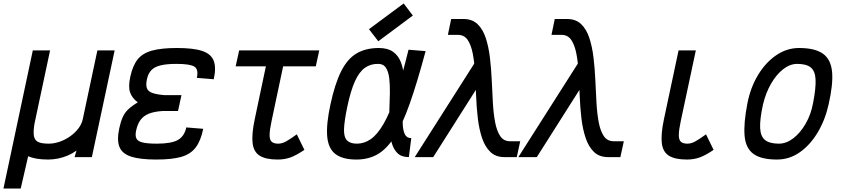

<svg xmlns="http://www.w3.org/2000/svg" viewBox="-64 -910 4884 1112"><path d="M-44 182 126 -618H226L136 -195Q128 -148 132.5 -122.5Q137 -97 157.5 -87.5Q178 -78 218 -78Q250 -78 282.5 -89.5Q315 -101 343 -121Q371 -141 390 -166Q409 -191 415 -218L500 -618H600L468 0H368L379 -38Q356 -21 329 -9.5Q302 2 273 8Q244 14 215 14Q177 14 148.5 9Q120 4 99 -5L56 182Z M841 14Q747 14 695 -3Q643 -20 627.5 -60Q612 -100 627 -168Q635 -205 646.5 -231Q658 -257 679 -277Q700 -297 734 -317Q700 -343 689 -376Q678 -409 691 -467Q705 -531 733.5 -566.5Q762 -602 816.5 -617Q871 -632 961 -632Q1056 -632 1107 -615Q1158 -598 1173.5 -558.5Q1189 -519 1174 -451L1076 -459Q1087 -508 1062 -524Q1037 -540 958 -540Q902 -540 866.5 -531.5Q831 -523 812.5 -503.5Q794 -484 787 -451Q780 -419 786.5 -400Q793 -381 817.5 -372Q842 -363 888 -359H987L967 -267H877Q829 -264 798 -251.5Q767 -239 749.5 -215Q732 -191 724 -152Q718 -123 726.5 -107Q735 -91 763.5 -84.5Q792 -78 844 -78Q929 -78 966.5 -99.5Q1004 -121 1015 -172L1113 -164Q1099 -95 1069.5 -56Q1040 -17 986 -1.5Q932 14 841 14Z M1544 14Q1476 14 1440.5 -8Q1405 -30 1399 -81Q1393 -132 1411 -218L1489 -588H1589L1509 -210Q1498 -159 1497.5 -130Q1497 -101 1509 -89.5Q1521 -78 1547 -78Q1569 -78 1592 -90.5Q1615 -103 1655 -132L1699 -42Q1650 -9 1616.5 2.5Q1583 14 1544 14ZM1301 -526 1321 -618H1785L1765 -526Z M2318 -110 2304 0Q2262 0 2238.5 -22.5Q2215 -45 2204.5 -83.5Q2194 -122 2191.5 -170Q2189 -218 2191 -269.5Q2193 -321 2194 -369Q2195 -417 2190.5 -455.5Q2186 -494 2171.5 -517Q2157 -540 2127 -540Q2084 -541 2050.5 -518Q2017 -495 1992 -440Q1967 -385 1947 -290Q1930 -208 1928.5 -162Q1927 -116 1945.5 -97Q1964 -78 2003 -78Q2045 -78 2082.5 -103.5Q2120 -129 2156 -190Q2192 -251 2227.5 -356.5Q2263 -462 2302 -622L2401 -614Q2352 -431 2309 -309.5Q2266 -188 2220.5 -117Q2175 -46 2122 -16Q2069 14 2000 14Q1920 14 1878.5 -18Q1837 -50 1831 -120.5Q1825 -191 1850 -306Q1876 -426 1912 -497.5Q1948 -569 2001 -600.5Q2054 -632 2130 -632Q2182 -632 2212.5 -610Q2243 -588 2257.5 -550.5Q2272 -513 2275 -467Q2278 -421 2275.5 -371Q2273 -321 2270 -275Q2267 -229 2268.5 -191.5Q2270 -154 2281 -132Q2292 -110 2318 -110ZM2127 -671 2073 -741 2274 -890 2327 -820Z M2859 0Q2807 0 2776 -30Q2745 -60 2728 -110.5Q2711 -161 2703.5 -224Q2696 -287 2693.5 -354Q2691 -421 2687.5 -484Q2684 -547 2674.5 -597.5Q2665 -648 2645 -678Q2625 -708 2589 -708H2530L2549 -800H2620Q2671 -800 2702 -770Q2733 -740 2749.5 -689.5Q2766 -639 2773.5 -576Q2781 -513 2784 -446Q2787 -379 2790.5 -316Q2794 -253 2803.5 -202.5Q2813 -152 2833 -122Q2853 -92 2890 -92H2949L2929 0ZM2338 0 2728 -613 2743 -470 2445 0Z M3459 0Q3407 0 3376 -30Q3345 -60 3328 -110.5Q3311 -161 3303.5 -224Q3296 -287 3293.5 -354Q3291 -421 3287.5 -484Q3284 -547 3274.5 -597.5Q3265 -648 3245 -678Q3225 -708 3189 -708H3130L3149 -800H3220Q3271 -800 3302 -770Q3333 -740 3349.5 -689.5Q3366 -639 3373.5 -576Q3381 -513 3384 -446Q3387 -379 3390.5 -316Q3394 -253 3403.5 -202.5Q3413 -152 3433 -122Q3453 -92 3490 -92H3549L3529 0ZM2938 0 3328 -613 3343 -470 3045 0Z M3914 14Q3846 14 3810.5 -8Q3775 -30 3769 -81Q3763 -132 3781 -218L3866 -618H3966L3879 -210Q3868 -159 3867.5 -130Q3867 -101 3879 -89.5Q3891 -78 3917 -78Q3939 -78 3962 -90.5Q3985 -103 4025 -132L4069 -42Q4020 -9 3986.5 2.5Q3953 14 3914 14Z M4436 14Q4345 14 4300 -18.5Q4255 -51 4248.5 -123Q4242 -195 4265 -313Q4283 -404 4326.5 -476Q4370 -548 4431.5 -590Q4493 -632 4564 -632Q4655 -632 4701.5 -599.5Q4748 -567 4755 -495Q4762 -423 4735 -305Q4715 -215 4671.5 -142.5Q4628 -70 4568 -28Q4508 14 4436 14ZM4447 -78Q4490 -78 4530.5 -109Q4571 -140 4602 -193.5Q4633 -247 4645 -313Q4662 -400 4659.5 -449.5Q4657 -499 4631.5 -519.5Q4606 -540 4553 -540Q4511 -540 4471.5 -509Q4432 -478 4401.5 -425Q4371 -372 4355 -305Q4336 -218 4338.5 -168.5Q4341 -119 4367.5 -98.5Q4394 -78 4447 -78Z"/></svg>

Font: Victor Mono Thin
Style: Italic
Weight: 100
Italic angle: -12°
Monospace: yes
Designer: Rune Bjørnerås
Version: Version 1.561;gftools[0.9.30]